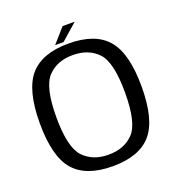

<svg xmlns="http://www.w3.org/2000/svg" viewBox="-140 -889 927 1007"><g transform="rotate(-20 324.0 -385.5)"><path d="M319 4.5C418 4.5 490 -21.5 535 -73.5C580.5 -125.5 603 -213.5 603 -337.5C603 -461 580.5 -549 535 -601.5C490 -654 418 -680 319 -680C220.5 -680 148.5 -654 103 -601.5C58 -549 35 -461 35 -337.5C35 -213.5 58 -125.5 103 -73.5C148.5 -21.5 220.5 4.5 319 4.5ZM319 -60C260.5 -60 214 -78 179.5 -114.5C145 -151 127.5 -225.5 127.5 -337.5C127.5 -450 145 -524.5 179.5 -561C214 -597.5 260.5 -615.5 319 -615.5C378 -615.5 424.5 -597.5 459 -561C493.5 -524.5 510.5 -450 510.5 -337.5C510.5 -225.5 493.5 -151 459 -114.5C424.5 -78 378 -60 319 -60ZM251 -696H298L389.5 -776.5H322Z"/></g></svg>

Font: Anybody
Style: Regular
Weight: 400
Designer: Tyler Finck
Foundry: Etcetera Type Company
Version: Version 1.110